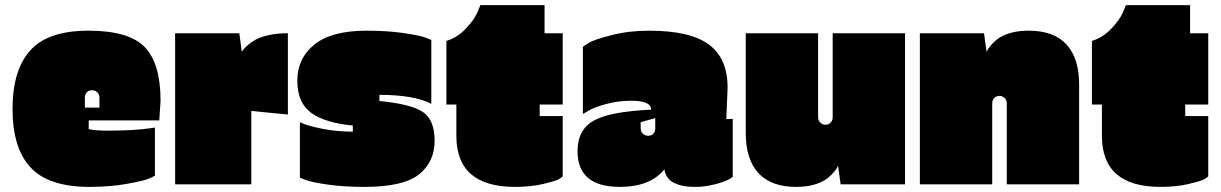

<svg xmlns="http://www.w3.org/2000/svg" viewBox="-20 -721 4775 751"><path d="M608 -327 603 -250H327V-216Q352 -210 400 -210Q502 -210 565 -219L586 -222V-34Q578 -29 560.5 -21.5Q543 -14 477 -2Q411 10 330 10Q170 10 99.5 -66Q29 -142 29 -294.5Q29 -447 98.5 -524Q168 -601 326 -601Q484 -601 546 -537Q608 -473 608 -327ZM312 -339V-300H369V-339Q369 -352 360.5 -360Q352 -368 339.5 -368Q327 -368 319.5 -360Q312 -352 312 -339Z M963 0H665V-591H916L926 -518Q928 -521 931 -526Q934 -531 948 -543.5Q962 -556 980 -566Q1030 -591 1106 -591V-273L963 -287Z M1414 -601Q1493 -601 1556.5 -592Q1620 -583 1644 -574L1667 -565V-315Q1599 -350 1464 -350V-326Q1588 -314 1634 -283Q1680 -252 1680 -170Q1680 -88 1619 -39Q1558 10 1406 10Q1325 10 1262 1Q1199 -8 1176 -17L1153 -26V-243Q1181 -229 1239.5 -217.5Q1298 -206 1360 -206V-230Q1253 -240 1198 -279Q1143 -318 1143 -405.5Q1143 -493 1210 -547Q1277 -601 1414 -601Z M2091 -312V-267H2181V-31Q2176 -26 2164.5 -19.5Q2153 -13 2105 -1.5Q2057 10 1994 10Q1765 10 1765 -190V-312H1726V-561Q1769 -574 1802 -609Q1835 -644 1847 -672L1859 -701H2110V-591H2181V-312Z M2826 -378 2821 -255 2846 -256V-29Q2828 -14 2784 -2Q2740 10 2701 10Q2662 10 2639 3Q2616 -4 2605 -12.5Q2594 -21 2588 -32Q2579 -48 2579 -59Q2524 10 2404 10Q2239 10 2239 -130Q2239 -214 2303 -249.5Q2367 -285 2527 -292Q2527 -327 2450 -327Q2398 -327 2350.5 -314Q2303 -301 2282 -288L2260 -275V-538Q2269 -545 2287 -555.5Q2305 -566 2372 -583.5Q2439 -601 2519 -601Q2679 -601 2752.5 -547Q2826 -493 2826 -378ZM2543 -219V-259L2486 -243V-219Q2486 -206 2494.5 -198Q2503 -190 2515.5 -190Q2528 -190 2535.5 -198Q2543 -206 2543 -219Z M3237 -591H3520V0H3268L3258 -73Q3254 -62 3240 -46Q3226 -30 3210 -19Q3166 10 3094 10Q2996 10 2946.5 -44Q2897 -98 2897 -200V-591H3180V-262Q3180 -250 3188.5 -241.5Q3197 -233 3209 -233Q3221 -233 3229 -241.5Q3237 -250 3237 -262Z M3861 -317V0H3578V-591H3829L3839 -518Q3843 -529 3857 -545Q3871 -561 3887 -572Q3931 -601 4004 -601Q4102 -601 4151.5 -547Q4201 -493 4201 -390V0H3918V-317Q3918 -329 3909.5 -337.5Q3901 -346 3889 -346Q3877 -346 3869 -337.5Q3861 -329 3861 -317Z M4616 -312V-267H4706V-31Q4701 -26 4689.5 -19.5Q4678 -13 4630 -1.5Q4582 10 4519 10Q4290 10 4290 -190V-312H4251V-561Q4294 -574 4327 -609Q4360 -644 4372 -672L4384 -701H4635V-591H4706V-312Z"/></svg>

Font: Erica One
Style: Regular
Weight: 400
Designer: Miguel Hernandez
Foundry: Miguel Hernandez
Version: Version 1.003